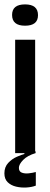

<svg xmlns="http://www.w3.org/2000/svg" viewBox="-22 -697 227 874"><path d="M47 0V-516H138V0ZM92 -580Q33 -580 33 -629Q33 -677 92 -677Q151 -677 151 -628Q151 -580 92 -580ZM141 148Q123 155 98.5 156.5Q74 158 51 152.5Q28 147 13 132.5Q-2 118 -2 92Q-2 63 15.5 44.5Q33 26 55 16.5Q77 7 89 4V-7L140 -8V0Q103 11 83.5 31Q64 51 64 67Q64 84 77.5 89Q91 94 109 92Q127 90 141 86Z"/></svg>

Font: Bricolage Grotesque 48pt
Style: Regular
Weight: 400
Designer: Mathieu Triay
Foundry: Atelier Triay
Version: Version 1.000; ttfautohint (v1.8.4.7-5d5b);gftools[0.9.32]